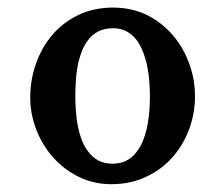

<svg xmlns="http://www.w3.org/2000/svg" viewBox="-20 -465 527 499"><path d="M359.4 -5.4Q338.9 4.4 316.4 9Q293.9 13.7 269 13.7Q222.7 13.7 183.6 -5.9Q145.5 -24.9 117.7 -56.4Q89.8 -87.9 74.2 -128.4Q58.6 -168.9 58.6 -211.4Q58.6 -257.3 73.5 -299.6Q88.4 -341.8 116 -374.3Q143.6 -406.7 183.1 -425.8Q223.6 -445.3 273.9 -445.3Q322.3 -445.3 362.3 -425.8Q400.9 -406.2 428.5 -374.3Q456.1 -342.3 471.4 -300.8Q486.8 -259.3 486.8 -215.3Q486.8 -169.9 471.2 -128.4Q455.6 -86.9 427.5 -55.4Q399.4 -23.9 359.4 -5.4ZM335.9 -359.9Q325.2 -374.5 310.1 -382.8Q294.9 -391.6 273.9 -391.6Q251.5 -391.6 235.4 -383.3Q219.2 -375 209 -360.8Q197.8 -346.7 191.4 -328.1Q184.6 -309.6 181.2 -290Q177.7 -270.5 176.8 -250.7Q175.8 -231 175.8 -214.8Q175.8 -199.2 177 -179.9Q178.2 -160.6 181.6 -141.1Q185.1 -121.6 191.9 -103Q198.2 -85 209.5 -70.8Q220.2 -56.2 235.6 -47.9Q251 -39.6 272.5 -39.6Q293.9 -39.6 309.3 -47.9Q324.7 -56.2 335.4 -70.8Q346.7 -85 353 -103Q359.9 -121.6 363.5 -141.1Q367.2 -160.6 368.4 -179.9Q369.6 -199.2 369.6 -214.8Q369.6 -230 368.4 -249.3Q367.2 -268.6 363.5 -288.1Q359.9 -307.6 353 -326.7Q346.2 -345.2 335.9 -359.9Z"/></svg>

Font: RIT Rachana
Style: Bold
Weight: 700
Designer: Hussain KH
Version: 1.5.2